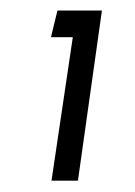

<svg xmlns="http://www.w3.org/2000/svg" viewBox="-20 -744 250 356"><path d="M75.5 -409 115 -675H74.5L86.5 -724.5H169L124.5 -409Z"/></svg>

Font: Urbanist Light
Style: Italic
Weight: 300
Italic angle: -8°
Designer: Corey Hu
Foundry: Corey Hu
Version: Version 1.330; ttfautohint (v1.8.4.7-5d5b)